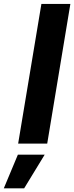

<svg xmlns="http://www.w3.org/2000/svg" viewBox="-96 -748 387 1000"><path d="M270.5 -727.5 149.9 0H-1.5L119.6 -727.5ZM-76.2 232.9 -2.9 57.6H136.7L29.8 232.9Z"/></svg>

Font: Inter Tight
Style: Bold Italic
Weight: 700
Italic angle: -9.39999°
Designer: Rasmus Andersson
Foundry: rsms
Version: Version 3.004